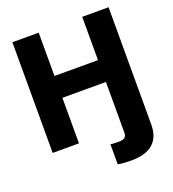

<svg xmlns="http://www.w3.org/2000/svg" viewBox="-164 -852 1067 1186"><g transform="rotate(-20 370.0 -259.0)"><path d="M407.2 203.6V72.3Q418.9 73.7 432.9 74.2Q446.8 74.7 460.9 74.7Q489.7 74.7 501.2 65.2Q512.7 55.7 512.7 33.2V-60.5H686V43Q686 126 638.2 168.2Q590.3 210.4 495.6 210.4Q469.7 210.4 447 208.7Q424.3 207 407.2 203.6ZM53.7 0V-727.5H226.6V-442.9H512.7V-727.5H686V0H512.7V-299.3H226.6V0Z"/></g></svg>

Font: Inter 20pt ExtraBold
Style: Regular
Weight: 800
Version: Version 4.001;git-66647c0bb